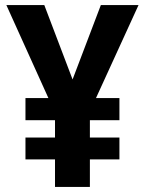

<svg xmlns="http://www.w3.org/2000/svg" viewBox="-20 -734 571 754"><path d="M265 -422 154 -714H5L170 -349H80V-262H196V-194H80V-108H196V0H333V-108H449V-194H333V-262H449V-349H357L524 -714H376Z"/></svg>

Font: Noto Sans Kannada SemiCondensed
Style: Bold
Weight: 700
Width: 4
Designer: Jelle Bosma - Monotype Design Team
Foundry: Monotype Imaging Inc.
Version: Version 2.005